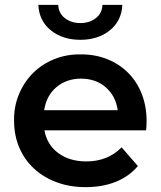

<svg xmlns="http://www.w3.org/2000/svg" viewBox="-20 -764 662 791"><path d="M582 -227H163Q174 -167 220.5 -133Q267 -99 336 -99Q424 -99 481 -157L548 -80Q512 -37 457 -15Q402 7 333 7Q267 7 212.5 -13.5Q158 -34 119 -70.5Q80 -107 59 -157Q38 -207 38 -267Q37 -325 58 -375.5Q79 -426 116 -463Q153 -500 204 -520.5Q255 -541 314 -540Q373 -540 422.5 -520Q472 -500 508 -464Q544 -428 564 -377Q584 -326 584 -264Q584 -257 583.5 -248Q583 -239 582 -227ZM162 -310H465Q457 -368 416 -404Q375 -440 314 -440Q254 -440 212.5 -405Q171 -370 162 -310ZM138 -744H220Q221 -710 247 -689.5Q273 -669 311 -669Q349 -669 375 -689.5Q401 -710 402 -744H484Q481 -678 432.5 -639Q384 -600 311 -600Q238 -600 189.5 -639Q141 -678 138 -744Z"/></svg>

Font: CMG Sans SemiBold
Style: Regular
Weight: 600
Designer: Julieta Ulanovsky
Foundry: Julieta Ulanovsky
Version: Version 7.200